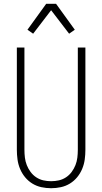

<svg xmlns="http://www.w3.org/2000/svg" viewBox="-20 -986 540 1014"><path d="M250 8Q224 8 198.5 2.5Q173 -3 151 -16.5Q129 -30 112.5 -50Q96 -70 86 -94Q76 -118 72.5 -143.5Q69 -169 69 -195V-735H109V-195Q109 -174 111.5 -153.5Q114 -133 121.5 -114Q129 -95 141.5 -78Q154 -61 171.5 -49.5Q189 -38 209 -33.5Q229 -29 250 -29Q271 -29 291 -33.5Q311 -38 328.5 -49.5Q346 -61 358.5 -78Q371 -95 378.5 -114Q386 -133 388.5 -153.5Q391 -174 391 -195V-735H431V-195Q431 -169 427.5 -143.5Q424 -118 414 -94Q404 -70 387.5 -50Q371 -30 349 -16.5Q327 -3 301.5 2.5Q276 8 250 8ZM155 -808 125 -829 224 -966H276L375 -829L345 -808L250 -932Z"/></svg>

Font: Iosevka Term Curly Extralight
Style: Regular
Weight: 200
Designer: Belleve Invis
Foundry: Belleve Invis
Version: Version 32.3.0